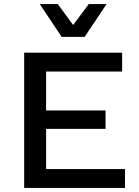

<svg xmlns="http://www.w3.org/2000/svg" viewBox="-20 -917 676 937"><path d="M500 -897 393 -737H281L174 -897H262L337 -795L413 -897ZM98 0V-660H576V-568H205V-378H495V-288H205V-92H590V0Z"/></svg>

Font: Elaine Sans Medium
Style: Regular
Weight: 500
Designer: Wei Huang
Foundry: Wei Huang
Version: Version 2.001;December 24, 2019;FontCreator 12.0.0.2547 64-b